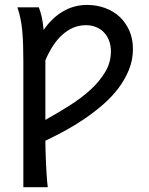

<svg xmlns="http://www.w3.org/2000/svg" viewBox="-20 -528 611 787"><path d="M166 -36.6Q217.8 -65.4 266.4 -96.2Q314.9 -127 352.3 -161.4Q389.6 -195.8 412.1 -234.4Q434.6 -272.9 434.6 -317.4Q434.6 -341.8 427 -361.6Q419.4 -381.3 405.8 -395.5Q392.1 -409.7 373.3 -417.2Q354.5 -424.8 332 -424.8Q304.7 -424.8 280.5 -414.6Q256.3 -404.3 235.6 -385.7Q214.8 -367.2 197.3 -340.3Q179.7 -313.5 166 -280.8ZM75.7 -278.3Q75.7 -314 74.7 -344.2Q73.7 -374.5 71.3 -401.1Q68.8 -427.7 64 -451.4Q59.1 -475.1 51.3 -498H139.2Q142.6 -488.3 145.5 -479.2Q148.4 -470.2 150.9 -459.5Q153.3 -448.7 155.3 -435.5Q157.2 -422.4 158.7 -405.3Q194.3 -456.1 239.3 -481.9Q284.2 -507.8 336.9 -507.8Q376.5 -507.8 410.9 -495.1Q445.3 -482.4 470.5 -459Q495.6 -435.5 510.3 -402.1Q524.9 -368.7 524.9 -327.1Q524.9 -282.7 508.8 -242.7Q492.7 -202.6 465.6 -166.7Q438.5 -130.9 402.6 -99.6Q366.7 -68.4 326.9 -41.3Q287.1 -14.2 245.6 8.3Q204.1 30.8 166 48.8Q166 57.6 166.3 72.5Q166.5 87.4 167.2 105.5Q168 123.5 168.7 143.1Q169.4 162.6 170.7 180.9Q171.9 199.2 173.1 214.6Q174.3 230 175.8 239.3H75.7Z"/></svg>

Font: Andika
Style: Regular
Weight: 400
Designer: Victor Gaultney, Annie Olsen, Julie Remington, Don Collingsworth, Eric Hays
Foundry: SIL International
Version: Version 1.001